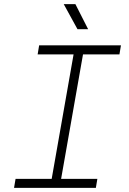

<svg xmlns="http://www.w3.org/2000/svg" viewBox="-20 -914 626 934"><path d="M48.3 0 55.7 -43.9H231.4L337.9 -649.4H163.1L170.4 -693.4H568.4L561 -649.4H383.8L277.3 -43.9H453.6L446.3 0ZM356.9 -772 290 -894H346.7L408.7 -772Z"/></svg>

Font: Cascadia Code NF ExtraLight
Style: Italic
Weight: 200
Italic angle: -10°
Monospace: yes
Designer: Aaron Bell
Foundry: Saja Typeworks
Version: Version 2404.023; ttfautohint (v1.8.4)